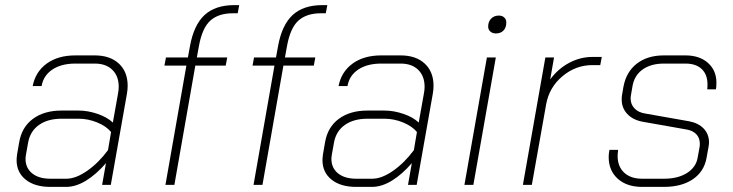

<svg xmlns="http://www.w3.org/2000/svg" viewBox="-20 -724 2871 752"><path d="M45 -97Q45 -104 47 -120L55 -166Q65 -226 109 -258.5Q153 -291 221 -291H288Q324 -291 362 -278Q400 -265 422 -244L442 -356Q445 -371 445 -384Q445 -426 420 -450.5Q395 -475 351 -475H275Q220 -475 185 -451.5Q150 -428 143 -387H108Q119 -443 163 -475Q207 -507 275 -507H351Q411 -507 445.5 -475Q480 -443 480 -388Q480 -373 477 -356L414 0H380L395 -85Q357 -41 317 -16.5Q277 8 239 8H177Q116 8 80.5 -20.5Q45 -49 45 -97ZM240 -24Q277 -24 321.5 -55Q366 -86 403 -136L415 -207Q396 -230 360.5 -244.5Q325 -259 288 -259H221Q167 -259 132.5 -234.5Q98 -210 90 -165L82 -120Q80 -108 80 -102Q80 -66 106 -45Q132 -24 177 -24Z M710 -467H624L630 -499H716L724 -543Q739 -626 781 -665Q823 -704 898 -704H917L911 -672H892Q836 -672 804 -643.5Q772 -615 759 -543L751 -499H870L864 -467H745L663 0H628Z M1055 -467H969L975 -499H1061L1069 -543Q1084 -626 1126 -665Q1168 -704 1243 -704H1262L1256 -672H1237Q1181 -672 1149 -643.5Q1117 -615 1104 -543L1096 -499H1215L1209 -467H1090L1008 0H973Z M1243 -97Q1243 -104 1245 -120L1253 -166Q1263 -226 1307 -258.5Q1351 -291 1419 -291H1486Q1522 -291 1560 -278Q1598 -265 1620 -244L1640 -356Q1643 -371 1643 -384Q1643 -426 1618 -450.5Q1593 -475 1549 -475H1473Q1418 -475 1383 -451.5Q1348 -428 1341 -387H1306Q1317 -443 1361 -475Q1405 -507 1473 -507H1549Q1609 -507 1643.5 -475Q1678 -443 1678 -388Q1678 -373 1675 -356L1612 0H1578L1593 -85Q1555 -41 1515 -16.5Q1475 8 1437 8H1375Q1314 8 1278.5 -20.5Q1243 -49 1243 -97ZM1438 -24Q1475 -24 1519.5 -55Q1564 -86 1601 -136L1613 -207Q1594 -230 1558.5 -244.5Q1523 -259 1486 -259H1419Q1365 -259 1330.5 -234.5Q1296 -210 1288 -165L1280 -120Q1278 -108 1278 -102Q1278 -66 1304 -45Q1330 -24 1375 -24Z M1892 -620Q1892 -639 1903.5 -651Q1915 -663 1934 -663Q1947 -663 1955 -655.5Q1963 -648 1963 -636Q1963 -616 1952 -604.5Q1941 -593 1922 -593Q1909 -593 1900.5 -600.5Q1892 -608 1892 -620ZM1887 -499H1922L1834 0H1799Z M2116 -499H2150L2135 -413Q2166 -455 2209.5 -478Q2253 -501 2300 -501H2337L2331 -469H2300Q2235 -469 2183 -425.5Q2131 -382 2119 -315L2063 0H2028Z M2364 -109Q2364 -122 2367 -137H2401Q2399 -121 2399 -113Q2399 -72 2424.5 -48Q2450 -24 2495 -24H2580Q2635 -24 2670 -46Q2705 -68 2712 -104L2720 -148Q2721 -152 2721 -161Q2721 -184 2707 -198.5Q2693 -213 2668 -217L2498 -247Q2459 -254 2437 -277.5Q2415 -301 2415 -334Q2415 -344 2416 -350L2422 -385Q2433 -443 2474.5 -475Q2516 -507 2580 -507H2665Q2720 -507 2753 -477.5Q2786 -448 2786 -400Q2786 -383 2784 -374H2750Q2751 -381 2751 -393Q2751 -432 2728.5 -453.5Q2706 -475 2665 -475H2580Q2529 -475 2496.5 -451.5Q2464 -428 2457 -385L2451 -350Q2450 -346 2450 -338Q2450 -315 2465.5 -299Q2481 -283 2509 -279L2679 -249Q2716 -242 2736.5 -220Q2757 -198 2757 -166Q2757 -160 2755 -148L2747 -104Q2737 -51 2693 -21.5Q2649 8 2580 8H2495Q2435 8 2399.5 -24Q2364 -56 2364 -109Z"/></svg>

Font: Bai Jamjuree ExtraLight
Style: Italic
Weight: 275
Italic angle: -10°
Version: Version 1.000; ttfautohint (v1.6)